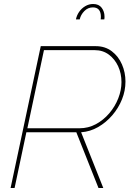

<svg xmlns="http://www.w3.org/2000/svg" viewBox="-20 -941 656 961"><path d="M33 0 184 -710H459Q506 -710 539.5 -684.5Q573 -659 590.5 -618.5Q608 -578 608 -533Q608 -487 590.5 -443.5Q573 -400 542 -364Q511 -328 471 -305Q431 -282 386 -279L497 0H473L362 -279H112L53 0ZM378 -299Q422 -299 460 -319.5Q498 -340 527 -374Q556 -408 572 -449Q588 -490 588 -530Q588 -573 571.5 -609Q555 -645 525 -667.5Q495 -690 454 -690H200L117 -299ZM360 -844Q364 -864 376 -881.5Q388 -899 406.5 -910Q425 -921 446 -921Q475 -921 489 -902Q503 -883 503 -859Q503 -855 503 -851.5Q503 -848 502 -844H484Q484 -847 484.5 -850Q485 -853 485 -856Q485 -904 445 -904Q420 -904 402 -885.5Q384 -867 379 -844Z"/></svg>

Font: Raleway Thin Thin
Style: Italic
Weight: 250
Italic angle: -12°
Version: Version 4.026